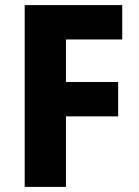

<svg xmlns="http://www.w3.org/2000/svg" viewBox="-20 -734 544 754"><path d="M239 0H77V-714H460V-579H239V-412H444V-277H239Z"/></svg>

Font: Noto Sans Gujarati SemiCondensed ExtraBold
Style: Regular
Weight: 800
Width: 4
Designer: Jelle Bosma - Monotype Design Team, Universal Thirst
Foundry: Monotype Imaging Inc.
Version: Version 2.106; ttfautohint (v1.8.4.7-5d5b)